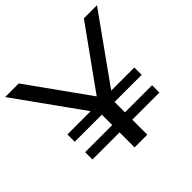

<svg xmlns="http://www.w3.org/2000/svg" viewBox="-175 -879 1057 1057"><g transform="rotate(-45 353.5 -350.0)"><path d="M434 -312H614V-255H403V-174H614V-117H403V0H304V-117H93V-174H304V-255H93V-312H274L-4 -700H102L355 -346L609 -700H711Z"/></g></svg>

Font: CMG Sans Medium
Style: Regular
Weight: 500
Designer: Julieta Ulanovsky
Foundry: Julieta Ulanovsky
Version: Version 7.200